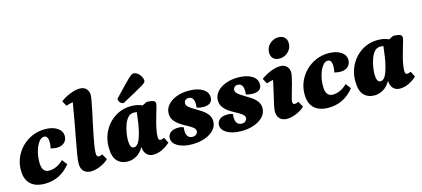

<svg xmlns="http://www.w3.org/2000/svg" viewBox="-59 -1227 3791 1726"><g transform="rotate(-15 1836.5 -364.0)"><path d="M193 12Q106 12 60 -32Q14 -76 14 -161Q14 -223 37.5 -277.5Q61 -332 102.5 -373.5Q144 -415 199 -438.5Q254 -462 317 -462Q388 -462 431.5 -433Q475 -404 475 -357Q475 -319 449 -296Q423 -273 380 -273Q355 -273 323 -281Q330 -306 330 -337Q330 -399 292 -399Q266 -399 243.5 -369Q221 -339 207 -290.5Q193 -242 193 -185Q193 -92 261 -92Q296 -92 331 -108.5Q366 -125 394 -154L431 -106Q337 12 193 12Z M624 12Q579 12 555 -13Q531 -38 531 -82Q531 -111 540 -167.5Q549 -224 563.5 -299Q578 -374 593.5 -459.5Q609 -545 623 -631Q592 -627 560 -615L534 -664Q577 -696 626.5 -715Q676 -734 712 -734Q755 -734 775.5 -709.5Q796 -685 796 -657Q796 -640 789.5 -601.5Q783 -563 772 -512.5Q761 -462 749.5 -407Q738 -352 727 -299Q716 -246 709.5 -203.5Q703 -161 703 -136Q703 -100 723 -100Q739 -100 757 -110L787 -58Q769 -39 740.5 -23Q712 -7 681 2.5Q650 12 624 12Z M967 12Q905 12 867.5 -27Q830 -66 830 -157Q830 -222 852.5 -277.5Q875 -333 914.5 -374.5Q954 -416 1006 -439Q1058 -462 1116 -462Q1146 -462 1172 -457.5Q1198 -453 1222 -441L1264 -462Q1299 -462 1322 -455Q1345 -448 1345 -424Q1345 -418 1338.5 -394.5Q1332 -371 1322 -338Q1312 -305 1302 -267.5Q1292 -230 1285.5 -194.5Q1279 -159 1279 -132Q1279 -113 1284.5 -106.5Q1290 -100 1300 -100Q1305 -100 1314 -102.5Q1323 -105 1333 -110L1359 -58Q1334 -33 1291 -10.5Q1248 12 1201 12Q1181 12 1166 5Q1151 -2 1140 -13Q1116 -40 1116 -79H1112Q1085 -32 1045 -10Q1005 12 967 12ZM1013 -174Q1013 -137 1021.5 -117Q1030 -97 1052 -97Q1074 -97 1092.5 -125Q1111 -153 1127.5 -218.5Q1144 -284 1156 -397Q1142 -399 1126 -399Q1094 -399 1072 -373.5Q1050 -348 1037 -310Q1024 -272 1018.5 -235Q1013 -198 1013 -174ZM1064 -506Q1048 -506 1033.5 -520Q1019 -534 1019 -557Q1082 -623 1117.5 -660Q1153 -697 1171.5 -714Q1190 -731 1199.5 -735.5Q1209 -740 1218 -740Q1236 -740 1254 -726.5Q1272 -713 1283.5 -692.5Q1295 -672 1295 -652Q1295 -645 1289.5 -637.5Q1284 -630 1262.5 -616.5Q1241 -603 1194 -577Q1147 -551 1064 -506Z M1564 12Q1483 12 1432 -17Q1381 -46 1381 -92Q1381 -123 1406 -144Q1431 -165 1480 -165Q1513 -165 1529 -154Q1526 -141 1526 -127Q1526 -52 1585 -52Q1607 -52 1620 -64.5Q1633 -77 1633 -93Q1633 -112 1612.5 -128Q1592 -144 1561.5 -160Q1531 -176 1500.5 -196Q1470 -216 1449.5 -243.5Q1429 -271 1429 -309Q1429 -353 1458.5 -387.5Q1488 -422 1539.5 -442Q1591 -462 1655 -462Q1735 -462 1783.5 -432.5Q1832 -403 1832 -353Q1832 -286 1746 -286Q1719 -286 1685 -296Q1688 -310 1688 -326Q1688 -399 1636 -399Q1619 -399 1607 -388Q1595 -377 1595 -361Q1595 -340 1615.5 -323Q1636 -306 1666.5 -288.5Q1697 -271 1727.5 -250.5Q1758 -230 1778.5 -203Q1799 -176 1799 -139Q1799 -95 1767.5 -60.5Q1736 -26 1683 -7Q1630 12 1564 12Z M2022 12Q1941 12 1890 -17Q1839 -46 1839 -92Q1839 -123 1864 -144Q1889 -165 1938 -165Q1971 -165 1987 -154Q1984 -141 1984 -127Q1984 -52 2043 -52Q2065 -52 2078 -64.5Q2091 -77 2091 -93Q2091 -112 2070.5 -128Q2050 -144 2019.5 -160Q1989 -176 1958.5 -196Q1928 -216 1907.5 -243.5Q1887 -271 1887 -309Q1887 -353 1916.5 -387.5Q1946 -422 1997.5 -442Q2049 -462 2113 -462Q2193 -462 2241.5 -432.5Q2290 -403 2290 -353Q2290 -286 2204 -286Q2177 -286 2143 -296Q2146 -310 2146 -326Q2146 -399 2094 -399Q2077 -399 2065 -388Q2053 -377 2053 -361Q2053 -340 2073.5 -323Q2094 -306 2124.5 -288.5Q2155 -271 2185.5 -250.5Q2216 -230 2236.5 -203Q2257 -176 2257 -139Q2257 -95 2225.5 -60.5Q2194 -26 2141 -7Q2088 12 2022 12Z M2449 12Q2404 12 2380 -13Q2356 -38 2356 -82Q2356 -101 2365.5 -144Q2375 -187 2388.5 -243Q2402 -299 2414 -359Q2384 -354 2353 -343L2327 -392Q2370 -424 2419.5 -443Q2469 -462 2505 -462Q2548 -462 2568.5 -437.5Q2589 -413 2589 -385Q2589 -368 2583 -339.5Q2577 -311 2568 -277.5Q2559 -244 2549.5 -212.5Q2540 -181 2534 -157.5Q2528 -134 2528 -126Q2528 -100 2548 -100Q2564 -100 2582 -110L2612 -58Q2594 -39 2565.5 -23Q2537 -7 2506 2.5Q2475 12 2449 12ZM2524 -529Q2484 -529 2463.5 -549Q2443 -569 2443 -603Q2443 -639 2460.5 -664.5Q2478 -690 2504 -703.5Q2530 -717 2554 -717Q2595 -717 2615.5 -696.5Q2636 -676 2636 -642Q2636 -607 2618.5 -581.5Q2601 -556 2575 -542.5Q2549 -529 2524 -529Z M2833 12Q2746 12 2700 -32Q2654 -76 2654 -161Q2654 -223 2677.5 -277.5Q2701 -332 2742.5 -373.5Q2784 -415 2839 -438.5Q2894 -462 2957 -462Q3028 -462 3071.5 -433Q3115 -404 3115 -357Q3115 -319 3089 -296Q3063 -273 3020 -273Q2995 -273 2963 -281Q2970 -306 2970 -337Q2970 -399 2932 -399Q2906 -399 2883.5 -369Q2861 -339 2847 -290.5Q2833 -242 2833 -185Q2833 -92 2901 -92Q2936 -92 2971 -108.5Q3006 -125 3034 -154L3071 -106Q2977 12 2833 12Z M3262 12Q3200 12 3162.5 -27Q3125 -66 3125 -157Q3125 -222 3147.5 -277.5Q3170 -333 3209.5 -374.5Q3249 -416 3301 -439Q3353 -462 3411 -462Q3441 -462 3467 -457.5Q3493 -453 3517 -441L3559 -462Q3594 -462 3617 -455Q3640 -448 3640 -424Q3640 -418 3633.5 -394.5Q3627 -371 3617 -338Q3607 -305 3597 -267.5Q3587 -230 3580.5 -194.5Q3574 -159 3574 -132Q3574 -113 3579.5 -106.5Q3585 -100 3595 -100Q3600 -100 3609 -102.5Q3618 -105 3628 -110L3654 -58Q3629 -33 3586 -10.5Q3543 12 3496 12Q3476 12 3461 5Q3446 -2 3435 -13Q3411 -40 3411 -79H3407Q3380 -32 3340 -10Q3300 12 3262 12ZM3308 -174Q3308 -137 3316.5 -117Q3325 -97 3347 -97Q3369 -97 3387.5 -125Q3406 -153 3422.5 -218.5Q3439 -284 3451 -397Q3437 -399 3421 -399Q3389 -399 3367 -373.5Q3345 -348 3332 -310Q3319 -272 3313.5 -235Q3308 -198 3308 -174Z"/></g></svg>

Font: Petrona Black
Style: Italic
Weight: 900
Italic angle: -9°
Designer: Ringo R. Seeber
Foundry: Ringo R. Seeber
Version: Version 2.001; ttfautohint (v1.8.3)